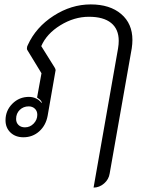

<svg xmlns="http://www.w3.org/2000/svg" viewBox="-20 -613 659 870"><path d="M515 -394Q518 -412 518 -428Q518 -481 483.5 -509Q449 -537 383 -537Q316 -537 253.5 -498.5Q191 -460 167 -404L227 -308Q232 -300 232 -295Q232 -294 230 -284L196 -89Q188 -45 158 -18Q128 9 86 9Q50 9 27.5 -12.5Q5 -34 5 -68Q5 -112 36 -143Q67 -174 111 -174Q128 -174 143 -167Q158 -160 168 -147L170 -149Q165 -158 160.5 -162Q156 -166 148 -171L168 -281L104 -386Q102 -388 102 -394Q102 -402 106 -409Q143 -490 223 -541.5Q303 -593 391 -593Q478 -593 529 -549.5Q580 -506 580 -432Q580 -414 577 -394L477 173Q473 200 451.5 218.5Q430 237 404 237ZM149 -93Q149 -110 138 -120.5Q127 -131 110 -131Q86 -131 69.5 -115Q53 -99 53 -74Q53 -57 64 -46.5Q75 -36 93 -36Q116 -36 132.5 -53Q149 -70 149 -93Z"/></svg>

Font: K2D ExtraLight
Style: Italic
Weight: 275
Italic angle: -10°
Designer: Katatrad Aksorn Co.,Ltd.
Foundry: Cadson Demak Co.,Ltd.
Version: Version 1.000; ttfautohint (v1.6)